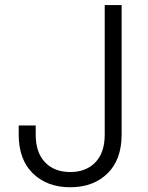

<svg xmlns="http://www.w3.org/2000/svg" viewBox="-20 -748 600 777"><path d="M264.2 9.8Q170.9 9.8 113.3 -46.1Q55.7 -102.1 55.7 -203.1V-240.2H124.5V-203.1Q124.5 -130.4 162.4 -91.1Q200.2 -51.8 264.2 -51.8Q328.1 -51.8 366 -91.1Q403.8 -130.4 403.8 -203.1V-727.5H472.2V-203.1Q472.2 -102.1 415 -46.1Q357.9 9.8 264.2 9.8Z"/></svg>

Font: Inter 17pt Light
Style: Regular
Weight: 300
Version: Version 4.001;git-66647c0bb